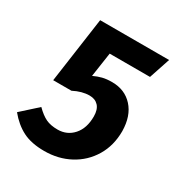

<svg xmlns="http://www.w3.org/2000/svg" viewBox="-143 -627 696 738"><g transform="rotate(30 204.5 -257.5)"><path d="M366 -436H187L171 -328Q190 -337 208 -341.5Q226 -346 250 -346Q307 -346 342 -307.5Q377 -269 378 -202Q378 -138 348.5 -89Q319 -40 268.5 -13Q218 14 156 14Q98 14 60 -5.5Q22 -25 -9 -63L62 -127Q86 -103 107 -93Q128 -83 159 -83Q201 -83 228 -113.5Q255 -144 255 -196Q255 -227 240.5 -242.5Q226 -258 201 -258Q168 -258 131 -239H50L91 -529H397Z"/></g></svg>

Font: Fira Sans Condensed Medium
Style: Italic
Weight: 500
Width: 3
Italic angle: -8°
Designer: bBox Type GmbH & Carrois Corporate GbR & Edenspiekermann AG
Foundry: bBox Type GmbH & Carrois Corporate GbR & Edenspiekermann AG
Version: Version 4.301